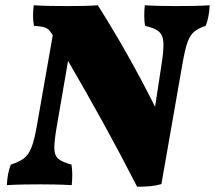

<svg xmlns="http://www.w3.org/2000/svg" viewBox="-20 -699 815 728"><path d="M21 -75Q50 -84 68.5 -97Q87 -110 98.5 -138Q110 -166 119 -218L180 -565Q178 -569 175 -573Q166 -588 153.5 -593.5Q141 -599 109 -601Q102 -634 108 -679Q139 -677 172.5 -676.5Q206 -676 235 -676Q263 -676 294 -676.5Q325 -677 351 -679Q469 -492 568 -294L593 -458Q601 -510 599.5 -538Q598 -566 582 -579.5Q566 -593 530 -601Q527 -619 527 -639.5Q527 -660 529 -679Q563 -677 594.5 -676.5Q626 -676 648 -676Q677 -676 710.5 -676.5Q744 -677 775 -679Q773 -634 760 -601Q732 -592 716 -578.5Q700 -565 690.5 -537.5Q681 -510 672 -458L592 -1Q571 5 549.5 7Q528 9 500 9Q438 -112 372.5 -231Q307 -350 238 -468L195 -218Q186 -166 186 -138Q186 -110 201 -97Q216 -84 251 -75Q254 -57 254 -37Q254 -17 252 3Q218 1 187 0.5Q156 0 133 0Q105 0 71.5 0.5Q38 1 6 3Q8 -42 21 -75Z"/></svg>

Font: Vollkorn Black
Style: Italic
Weight: 900
Italic angle: -11°
Designer: Friedrich Althausen
Foundry: Friedrich Althausen
Version: Version 5.000; ttfautohint (v1.8.3)